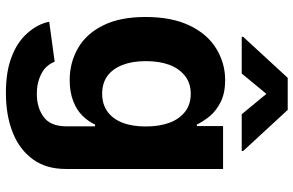

<svg xmlns="http://www.w3.org/2000/svg" viewBox="-198 -614 1028 673"><g transform="rotate(90 316.5 -278.0)"><path d="M306.2 215.8Q231 215.8 180.2 195.8Q128.9 176.8 97.2 141.1Q64.9 105 56.6 64L196.8 44.9Q203.1 61.5 216.8 75.7Q229 88.4 253.9 98.1Q277.8 107.4 309.6 107.4Q358.4 107.4 391.1 83Q423.3 59.1 423.3 3.4V-96.7H417Q406.7 -73.7 387.2 -53.7Q367.2 -32.7 335.9 -20.5Q303.7 -7.8 261.2 -7.8Q200.2 -7.8 149.9 -36.6Q99.1 -65.4 69.8 -124.5Q40 -183.6 40 -273.9Q40 -365.7 70.3 -428.7Q100.1 -490.7 150.9 -521.5Q201.7 -552.7 261.2 -552.7Q306.6 -552.7 337.9 -537.1Q368.7 -521.5 387.7 -499Q406.7 -475.1 417 -453.6H422.4V-545.4H572.8V5.4Q572.8 75.2 538.6 121.6Q503.9 168.9 444.8 191.9Q385.3 215.8 306.2 215.8ZM309.1 -121.6Q345.7 -121.6 371.6 -140.1Q397 -158.7 410.6 -192.4Q423.8 -226.6 423.8 -274.4Q423.8 -322.3 410.6 -357.9Q397.5 -392.6 371.6 -412.6Q346.2 -432.1 309.1 -432.1Q272.5 -432.1 246.6 -412.1Q220.2 -391.1 207.5 -356.4Q194.8 -321.8 194.8 -274.4Q194.8 -227.5 208 -193.4Q221.7 -158.2 246.6 -140.1Q272 -121.6 309.1 -121.6ZM509.8 -610.8H380.9L309.6 -697.3L238.3 -610.8H109.4V-615.7L253.4 -772H365.7L509.8 -615.7Z"/></g></svg>

Font: My Font
Style: Bold
Weight: 500
Designer: Rasmus Andersson
Foundry: rsms
Version: Version 0.001